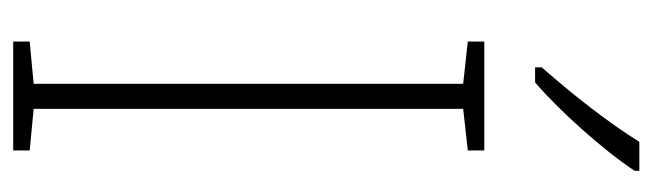

<svg xmlns="http://www.w3.org/2000/svg" viewBox="-369 -620 989 291"><g transform="rotate(90 125.5 -474.5)"><path d="M239 -942V-949H195C165 -901 125 -850 82 -801V-791H105C149 -829 208 -895 239 -942ZM208 0V-25L145 -31V-682L208 -689V-714H43V-689L107 -682V-31L43 -25V0Z"/></g></svg>

Font: Noto Sans Sinhala UI Condensed ExtraLight
Style: Regular
Weight: 200
Width: 3
Designer: Jelle Bosma - Monotype Design Team
Foundry: Monotype Imaging Inc.
Version: Version 2.006